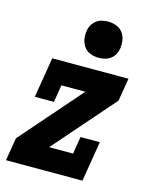

<svg xmlns="http://www.w3.org/2000/svg" viewBox="-116 -846 731 922"><g transform="rotate(15 250.0 -385.0)"><path d="M4 0 23 -114 287 -416H168L154 -330H59L92 -530H471L452 -416L188 -114H307L321 -200H417L384 0ZM306 -590Q285 -590 265 -597.5Q245 -605 233 -621.5Q221 -638 217.5 -659Q214 -680 218 -702Q220 -717 228 -730.5Q236 -744 248.5 -753.5Q261 -763 276.5 -766.5Q292 -770 306 -770Q328 -770 347.5 -762.5Q367 -755 379.5 -738.5Q392 -722 395 -701Q398 -680 395 -658Q392 -643 384.5 -629.5Q377 -616 364 -606.5Q351 -597 336 -593.5Q321 -590 306 -590Z"/></g></svg>

Font: Iosevka Slab Heavy Oblique
Style: Regular
Weight: 900
Italic angle: -9°
Monospace: yes
Designer: Belleve Invis
Foundry: Belleve Invis
Version: Version 11.1.1; ttfautohint (v1.8.3)